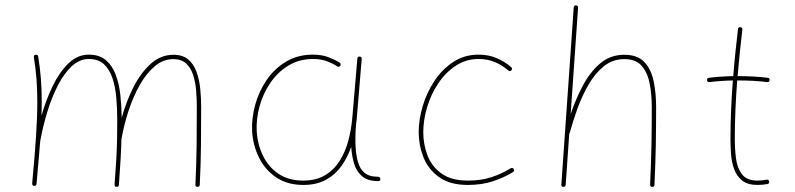

<svg xmlns="http://www.w3.org/2000/svg" viewBox="-20 -706 3039 734"><path d="M103 -4.9Q112.8 -109.4 117.7 -183.8Q122.6 -258.3 122.6 -315.9Q122.6 -364.3 119.4 -405Q116.2 -445.8 109.4 -487.3Q107.9 -495.6 116.2 -496.6Q124.5 -497.6 126 -490.2Q132.8 -448.2 136.2 -406.5Q139.6 -364.7 139.6 -315.9Q139.6 -291.5 138.7 -264.2Q156.2 -325.2 182.1 -378.4Q208 -431.6 242.4 -464.4Q276.9 -497.1 319.3 -497.1Q359.4 -497.1 384 -476.6Q408.7 -456.1 421.9 -421.6Q435.1 -387.2 439.9 -344Q444.8 -300.8 445.3 -255.9Q462.4 -317.9 490.2 -372.8Q518.1 -427.7 556.4 -462.2Q594.7 -496.6 643.1 -496.6Q678.2 -496.6 699.2 -479Q720.2 -461.4 731 -432.1Q741.7 -402.8 745.4 -367.7Q749 -332.5 749 -297.4Q749 -223.1 748.3 -152.1Q747.6 -81.1 743.7 0.5Q743.2 8.3 734.9 8.3Q726.1 8.3 727.1 -0.5Q731 -82 731.7 -152.6Q732.4 -223.1 732.4 -297.4Q732.4 -328.1 729.7 -360.4Q727.1 -392.6 718.3 -419.7Q709.5 -446.8 691.4 -463.4Q673.3 -480 643.1 -480Q604 -480 571.8 -452.9Q539.6 -425.8 514.4 -381.3Q489.3 -336.9 471.7 -283.2Q454.1 -229.5 444.8 -176.3L444.3 -175.3Q443.4 -139.2 441.2 -100.3Q439 -61.5 434.6 0.5Q434.1 8.3 425.8 8.3Q417.5 8.3 418 -0.5Q422.4 -59.6 424.6 -98.1Q426.8 -136.7 427.5 -169.9Q428.2 -203.1 428.2 -245.6Q428.2 -288.1 424.8 -329.8Q421.4 -371.6 410.4 -405.8Q399.4 -439.9 377.7 -460.2Q356 -480.5 319.3 -480.5Q284.2 -480.5 254.6 -453.1Q225.1 -425.8 201.7 -380.4Q178.2 -335 161.4 -280Q144.5 -225.1 134.3 -169.4L133.8 -167.5Q130.9 -131.8 127.4 -91.1Q124 -50.3 119.6 -2.9Q118.7 5.4 110.4 4.4Q102.1 3.4 103 -4.9Z M1138.7 -15.6Q1188 -15.6 1222.2 -35.9Q1256.3 -56.2 1278.1 -90.3Q1299.8 -124.5 1311.3 -167.2Q1322.8 -210 1326.7 -254.4L1346.2 -482.4Q1347.2 -490.7 1355 -489.7Q1363.8 -488.8 1362.8 -480.5L1343.8 -252.4Q1342.8 -238.8 1340.8 -225.6Q1340.8 -225.6 1340.8 -225.1Q1337.4 -183.6 1339.4 -143.1Q1341.3 -112.3 1348.4 -86.7Q1355.5 -61 1373.3 -45.7Q1391.1 -30.3 1424.8 -30.3Q1433.1 -30.3 1434.1 -22Q1435.1 -13.7 1425.8 -13.7Q1384.8 -13.7 1363 -33.2Q1341.3 -52.7 1333 -82.5Q1324.7 -112.3 1322.8 -143.1V-145Q1309.1 -105 1285.6 -71.8Q1262.2 -38.6 1226.3 -18.8Q1190.4 1 1139.6 1Q1078.6 1 1035.9 -27.8Q993.2 -56.6 970 -103.8Q946.8 -150.9 943.8 -204.6Q941.4 -252.9 955.3 -304.2Q969.2 -355.5 998.8 -399.2Q1028.3 -442.9 1073 -470Q1117.7 -497.1 1176.3 -497.1Q1210 -497.1 1235.8 -487.3Q1261.7 -477.5 1277.3 -467.3Q1285.2 -462.4 1280.8 -455.1Q1276.4 -447.8 1268.6 -452.6Q1254.4 -462.4 1231.2 -471.4Q1208 -480.5 1177.2 -480.5Q1123.5 -480.5 1082.3 -455.1Q1041 -429.7 1013.2 -388.7Q985.4 -347.7 972.2 -299.3Q959 -251 961.4 -204.6Q964.4 -153.8 985.4 -110.6Q1006.3 -67.4 1044.9 -41.5Q1083.5 -15.6 1138.7 -15.6Z M1935.1 -437.5Q1929.7 -431.2 1923.3 -436.5Q1899.9 -457 1871.6 -468.8Q1843.3 -480.5 1809.6 -480.5Q1761.2 -480.5 1722.2 -454.6Q1683.1 -428.7 1655.3 -387Q1627.4 -345.2 1612.8 -296.1Q1598.1 -247.1 1598.1 -200.7Q1598.1 -154.3 1614.3 -111.8Q1630.4 -69.3 1668 -42.5Q1705.6 -15.6 1769 -15.6Q1819.3 -15.6 1858.6 -28.6Q1897.9 -41.5 1932.1 -62.5Q1939.5 -66.9 1943.8 -59.6Q1948.2 -52.2 1940.9 -47.9Q1905.3 -26.4 1863.3 -12.7Q1821.3 1 1769 1Q1699.7 1 1658.2 -29.1Q1616.7 -59.1 1598.6 -105.5Q1580.6 -151.9 1580.6 -200.7Q1580.6 -248.5 1595.9 -300.3Q1611.3 -352.1 1640.9 -396.7Q1670.4 -441.4 1712.9 -469.2Q1755.4 -497.1 1809.6 -497.1Q1847.2 -497.1 1877.9 -484.1Q1908.7 -471.2 1934.1 -449.2Q1940.4 -443.8 1935.1 -437.5Z M2133.8 8.3Q2125 8.3 2126 -0.5L2173.3 -677.2Q2174.3 -686.5 2182.1 -685.5Q2190.9 -684.6 2189.9 -676.3L2161.6 -270Q2180.2 -325.2 2207.5 -377.4Q2234.9 -429.7 2273.9 -463.1Q2313 -496.6 2366.7 -496.6Q2418 -496.6 2444.1 -468Q2470.2 -439.5 2479.2 -393.8Q2488.3 -348.1 2488.3 -297.4Q2488.3 -223.1 2487.1 -152.1Q2485.8 -81.1 2481.9 0.5Q2481.9 8.3 2473.6 8.3Q2465.3 8.3 2465.3 -0.5Q2469.2 -82 2470.5 -152.6Q2471.7 -223.1 2471.7 -297.4Q2471.7 -342.8 2464.1 -384.5Q2456.5 -426.3 2434.1 -453.1Q2411.6 -480 2366.7 -480Q2322.8 -480 2289.3 -453.4Q2255.9 -426.8 2231 -384.3Q2206.1 -341.8 2188.2 -292.7Q2170.4 -243.7 2158.2 -198.7Q2157.7 -196.8 2156.2 -195.3L2142.6 0.5Q2141.6 8.3 2133.8 8.3Z M2921.9 -399.4Q2920.9 -391.1 2912.6 -392.1Q2886.7 -395.5 2859.1 -397Q2831.5 -398.4 2802.7 -398.4Q2800.8 -398.4 2798.3 -398.4Q2793.9 -342.8 2791.5 -286.6Q2789.1 -230.5 2789.1 -173.3Q2789.1 -136.2 2793.7 -99.9Q2798.3 -63.5 2816.7 -39.6Q2835 -15.6 2876 -15.6Q2893.1 -15.6 2910.6 -19Q2918.5 -21 2920.4 -12.2Q2922.4 -4.4 2913.6 -2.4Q2894.5 1 2876 1Q2837.9 1 2816.9 -16.1Q2795.9 -33.2 2786.4 -59.8Q2776.9 -86.4 2774.7 -116.7Q2772.5 -147 2772.5 -173.3Q2772.5 -230.5 2774.9 -286.6Q2777.3 -342.8 2781.7 -398.4Q2734.9 -397.5 2692.4 -392.1Q2684.1 -391.1 2683.1 -399.4Q2682.1 -407.7 2690.4 -408.7Q2734.9 -414.1 2783.2 -415Q2786.6 -460 2791.3 -504.9Q2795.9 -549.8 2801.3 -594.7Q2802.2 -603 2810.5 -602.1Q2818.8 -601.1 2817.9 -592.8Q2812.5 -548.3 2808.1 -503.9Q2803.7 -459.5 2799.8 -415Q2801.3 -415 2802.7 -415Q2863.3 -415 2914.6 -408.7Q2922.9 -407.7 2921.9 -399.4Z"/></svg>

Font: Mikhak-DS1-FD Thin
Style: Regular
Weight: 100
Designer: Amin Abedi
Version: Version 3.2